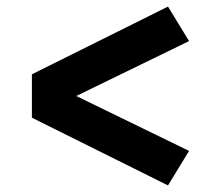

<svg xmlns="http://www.w3.org/2000/svg" viewBox="-20 -632 640 584"><path d="M491 -68 77 -274V-406L491 -612L555 -507L212 -340L555 -173Z"/></svg>

Font: Iosevka Custom Heavy Extended
Style: Regular
Weight: 900
Width: 7
Monospace: yes
Designer: Belleve Invis
Foundry: Belleve Invis
Version: Version 11.2.4; ttfautohint (v1.8.4)